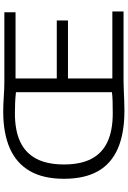

<svg xmlns="http://www.w3.org/2000/svg" viewBox="180 -967 792 1192"><g transform="rotate(-90 576.0 -371.0)"><path d="M485.5 5.5Q345 5.5 250.8 -35Q156.5 -75.5 109.2 -158.8Q62 -242 62 -370Q62 -497 109.5 -580.5Q157 -664 250.2 -705.5Q343.5 -747 480 -747Q523 -747 571.8 -743.5Q620.5 -740 664 -740H1096V-670.5H685V-69.5H1101V0H671.5Q645.5 0 612.5 1.5Q579.5 3 546.2 4.2Q513 5.5 485.5 5.5ZM468 -67Q511.5 -67 544 -68Q576.5 -69 599.5 -72V-668Q567.5 -671.5 537 -673Q506.5 -674.5 468 -674.5Q363 -674.5 292.5 -641.8Q222 -609 186.5 -541.5Q151 -474 151 -369.5Q151 -265.5 186.5 -198.5Q222 -131.5 292.5 -99.2Q363 -67 468 -67ZM651 -345V-414.5H1045V-345Z"/></g></svg>

Font: Encode Sans SC Expanded
Style: Regular
Weight: 400
Width: 7
Designer: Multiple Designers
Foundry: Impallari Type
Version: Version 3.002